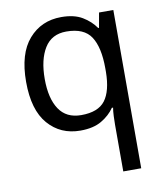

<svg xmlns="http://www.w3.org/2000/svg" viewBox="-87 -617 788 927"><g transform="rotate(-10 307.5 -153.0)"><path d="M442 11Q442 -7 443 -31Q444 -55 447 -72H441Q418 -38 377.5 -14Q337 10 273 10Q176 10 115.5 -59.5Q55 -129 55 -267Q55 -405 116.5 -475.5Q178 -546 276 -546Q339 -546 379 -522Q419 -498 443 -463H447L460 -536H530V240H442ZM290 -63Q373 -63 407.5 -108.5Q442 -154 443 -248V-266Q443 -368 409 -420.5Q375 -473 288 -473Q216 -473 181 -416.5Q146 -360 146 -265Q146 -170 181.5 -116.5Q217 -63 290 -63Z"/></g></svg>

Font: Noto Sans Old Italic
Style: Regular
Weight: 400
Designer: Monotype Design Team
Foundry: Monotype Imaging Inc.
Version: Version 2.003; ttfautohint (v1.8.4.7-5d5b)